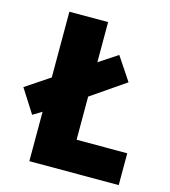

<svg xmlns="http://www.w3.org/2000/svg" viewBox="-126 -866 785 886"><g transform="rotate(15 266.5 -423.0)"><path d="M96 -66V-302L53 -276L-19 -389L96 -466V-780H281V-588L370 -647L444 -536L281 -424V-218H523V-66Z"/></g></svg>

Font: Noto Sans Malayalam UI SemiCondensed Black
Style: Regular
Weight: 900
Width: 4
Designer: Jelle Bosma - Monotype Design Team
Foundry: Monotype Imaging Inc.
Version: Version 2.104; ttfautohint (v1.8.4.7-5d5b)